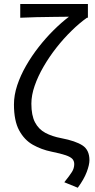

<svg xmlns="http://www.w3.org/2000/svg" viewBox="-20 -732 464 937"><path d="M359.6 184.2 293.8 157.4Q320.1 124.7 331.2 106.9Q342.3 89.1 342.3 68.8Q342.3 54 333.4 43.9Q324.4 33.8 300.5 25.5Q276.6 17.3 230.8 8Q182.1 -2 140.5 -25.4Q99 -48.7 73.5 -95.7Q48.1 -142.6 48.1 -222.4Q48.1 -267.3 63.9 -315.4Q79.8 -363.4 107.1 -411Q134.4 -458.7 169.2 -503Q204 -547.4 241.7 -584.7Q279.4 -622.1 316.5 -650.4Q289 -650 245.3 -649.6Q201.6 -649.3 156.5 -648.2Q111.4 -647.2 78.8 -645.4V-712.4H409V-645.4H404.3Q367.4 -619.3 328.8 -581.4Q290.1 -543.6 255.3 -499.3Q220.5 -454.9 192.9 -407.4Q165.2 -359.8 149.2 -313.5Q133.1 -267.3 133.1 -226.1Q133.1 -168.7 150.8 -135Q168.4 -101.3 201.2 -83.7Q234 -66.1 279 -57.7Q349.1 -44.3 382.8 -22.1Q416.5 0 416.5 49.9Q416.5 71.9 403.3 107.3Q390 142.7 359.6 184.2Z"/></svg>

Font: Source Sans 3 VF
Style: Regular
Weight: 200
Designer: Paul D. Hunt
Foundry: Adobe
Version: Version 3.046;hotconv 1.0.118;makeotfexe 2.5.65603